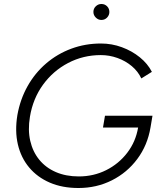

<svg xmlns="http://www.w3.org/2000/svg" viewBox="-20 -930 807 962"><path d="M373 12Q292 12 229.5 -15Q167 -42 126 -91Q85 -140 69.5 -206.5Q54 -273 67 -353Q81 -432 118 -498Q155 -564 211 -612Q267 -660 337 -686Q407 -712 486 -712Q540 -712 590.5 -693.5Q641 -675 680.5 -643Q720 -611 741 -570L688 -537Q672 -572 640.5 -598.5Q609 -625 568.5 -639.5Q528 -654 485 -654Q397 -654 321.5 -614.5Q246 -575 195.5 -505.5Q145 -436 130 -345Q119 -279 131.5 -224.5Q144 -170 176.5 -130Q209 -90 259.5 -68Q310 -46 375 -46Q449 -46 512 -77.5Q575 -109 617.5 -164.5Q660 -220 672 -291H734Q719 -202 668 -133.5Q617 -65 540.5 -26.5Q464 12 373 12ZM496 -291 506 -350H744L734 -291H706ZM488 -830Q472 -830 460 -842Q448 -854 448 -870Q448 -887 460 -898.5Q472 -910 488 -910Q505 -910 516.5 -898.5Q528 -887 528 -870Q528 -854 516.5 -842Q505 -830 488 -830Z"/></svg>

Font: Figtree Light Light
Style: Italic
Weight: 300
Italic angle: -9.5°
Version: Version 2.000